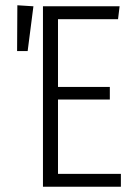

<svg xmlns="http://www.w3.org/2000/svg" viewBox="-20 -709 515 729"><path d="M45.9 -689 106.9 -685.1 85 -515.1H44.9ZM434.1 -685.1 428.2 -636.2H200.2V-378.9H397V-331.1H200.2V-48.8H439V0H143.1V-685.1Z"/></svg>

Font: Fira Sans Compressed Light
Style: Regular
Weight: 300
Width: 1
Designer: Carrois Corporate & Edenspiekermann AG
Foundry: Carrois Corporate GbR & Edenspiekermann AG
Version: Version 4.203;PS 004.203;hotconv 1.0.88;makeotf.lib2.5.64775